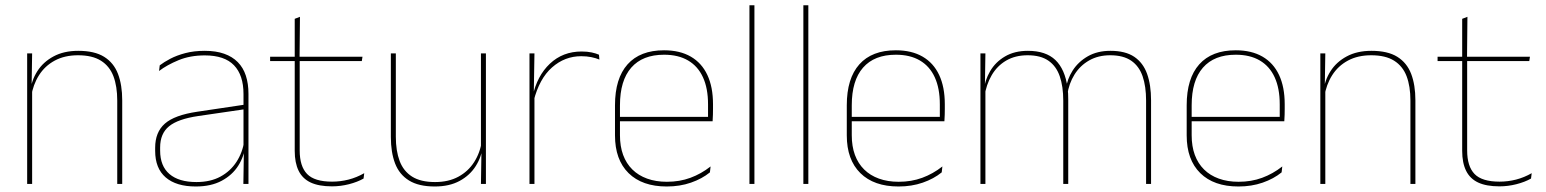

<svg xmlns="http://www.w3.org/2000/svg" viewBox="-20 -684 5750 714"><path d="M434.5 0H416V-310Q416 -363 401.8 -400.5Q387.5 -438 355.5 -458.2Q323.5 -478.5 270 -478.5Q220.5 -478.5 183.8 -458.8Q147 -439 125 -404.2Q103 -369.5 96 -325L87 -344H92.5Q97 -385 118.8 -419.2Q140.5 -453.5 179 -474.2Q217.5 -495 271 -495Q331.5 -495 367.2 -472.8Q403 -450.5 418.8 -409.2Q434.5 -368 434.5 -311ZM99.5 0H81V-485.5H99.5L97.5 -358.5H99.5Z M904 0H885L887 -128L885.5 -131.5V-292V-334.5Q885.5 -404.5 850.2 -441.2Q815 -478 741.5 -478Q687 -478 644 -460.2Q601 -442.5 571.5 -420L574 -441Q589.5 -453 613.2 -465.5Q637 -478 669.2 -486.5Q701.5 -495 741.5 -495Q783 -495 813.5 -484.2Q844 -473.5 864.2 -453Q884.5 -432.5 894.2 -402.8Q904 -373 904 -335ZM708 9.5Q635.5 9.5 596.2 -24.2Q557 -58 557 -123V-134.5Q557 -192.5 593 -224.2Q629 -256 713.5 -268.5L894.5 -295.5L895 -278.5L717 -252.5Q642 -241.5 608.8 -214.5Q575.5 -187.5 575.5 -135.5V-124Q575.5 -66.5 610.2 -36.8Q645 -7 710.5 -7Q762.5 -7 799.8 -27.2Q837 -47.5 859.5 -82.2Q882 -117 888.5 -160.5L898 -142H892Q888 -102.5 866 -67.8Q844 -33 804.5 -11.8Q765 9.5 708 9.5Z M1214.5 9Q1166 9 1135.5 -5.2Q1105 -19.5 1090.5 -49Q1076 -78.5 1076 -123V-462.5H1094.5V-124.5Q1094.5 -65.5 1122 -37Q1149.5 -8.5 1215 -8.5Q1246 -8.5 1276.2 -16.2Q1306.5 -24 1334.5 -40L1332 -20Q1309 -7 1277.8 1Q1246.5 9 1214.5 9ZM1325.5 -457H984.5V-473H1328ZM1094 -468H1076V-614L1095.5 -621.5Z M1433.5 -485.5H1452V-175.5Q1452 -123 1466.2 -85.2Q1480.5 -47.5 1512.5 -27.2Q1544.5 -7 1598 -7Q1648 -7 1684.5 -26.8Q1721 -46.5 1743.2 -81.2Q1765.5 -116 1772 -160.5L1781 -141.5H1775.5Q1771 -101 1749.2 -66.5Q1727.5 -32 1689.2 -11.2Q1651 9.5 1597 9.5Q1537 9.5 1501 -12.8Q1465 -35 1449.2 -76.2Q1433.5 -117.5 1433.5 -174.5ZM1768.5 -485.5H1787V0H1768.5L1770.5 -127H1768.5Z M1964.5 -308.5 1955 -320.5 1960.5 -325Q1977 -402 2025 -447.2Q2073 -492.5 2143 -492.5Q2164 -492.5 2180.2 -489Q2196.5 -485.5 2207.5 -480.5L2209 -462.5Q2196 -468 2179 -471.5Q2162 -475 2141.5 -475Q2080 -475 2032.8 -433.2Q1985.5 -391.5 1964.5 -308.5ZM1967.5 0H1949V-485.5H1967.5L1965 -335L1967.5 -332.5Z M2459.5 9.5Q2368 9.5 2317.5 -40.2Q2267 -90 2267 -180.5V-292.5Q2267 -392.5 2313.8 -444.8Q2360.5 -497 2449.5 -497Q2508 -497 2548.8 -473.5Q2589.5 -450 2610.5 -405.2Q2631.5 -360.5 2631.5 -296.5V-279.5Q2631.5 -268.5 2631.2 -257.5Q2631 -246.5 2630 -233H2613Q2613 -250.5 2613 -266.5Q2613 -282.5 2613 -296Q2613 -355.5 2594.2 -396.5Q2575.5 -437.5 2539 -459Q2502.5 -480.5 2449.5 -480.5Q2369.5 -480.5 2327.5 -432.5Q2285.5 -384.5 2285.5 -292.5V-243.5V-239.5V-181Q2285.5 -140 2297.2 -108Q2309 -76 2331.5 -53.8Q2354 -31.5 2386.5 -19.8Q2419 -8 2460 -8Q2507.5 -8 2547.5 -22.8Q2587.5 -37.5 2622.5 -65L2620 -43Q2590.5 -19 2549.5 -4.8Q2508.5 9.5 2459.5 9.5ZM2623.5 -233H2275.5V-249.5H2623.5Z M2785.5 0H2767V-664.5H2785.5Z M2986 0H2967.5V-664.5H2986Z M3321.5 9.5Q3230 9.5 3179.5 -40.2Q3129 -90 3129 -180.5V-292.5Q3129 -392.5 3175.8 -444.8Q3222.5 -497 3311.5 -497Q3370 -497 3410.8 -473.5Q3451.5 -450 3472.5 -405.2Q3493.5 -360.5 3493.5 -296.5V-279.5Q3493.5 -268.5 3493.2 -257.5Q3493 -246.5 3492 -233H3475Q3475 -250.5 3475 -266.5Q3475 -282.5 3475 -296Q3475 -355.5 3456.2 -396.5Q3437.5 -437.5 3401 -459Q3364.5 -480.5 3311.5 -480.5Q3231.5 -480.5 3189.5 -432.5Q3147.5 -384.5 3147.5 -292.5V-243.5V-239.5V-181Q3147.5 -140 3159.2 -108Q3171 -76 3193.5 -53.8Q3216 -31.5 3248.5 -19.8Q3281 -8 3322 -8Q3369.5 -8 3409.5 -22.8Q3449.5 -37.5 3484.5 -65L3482 -43Q3452.5 -19 3411.5 -4.8Q3370.5 9.5 3321.5 9.5ZM3485.5 -233H3137.5V-249.5H3485.5Z M4260.5 0H4242V-310Q4242 -363 4229 -400.5Q4216 -438 4186.8 -458.2Q4157.5 -478.5 4108.5 -478.5Q4064 -478.5 4030.2 -459.2Q3996.5 -440 3975.8 -406.8Q3955 -373.5 3949 -331.5L3938.5 -351.5H3943.5Q3948 -389 3969 -421.8Q3990 -454.5 4025.5 -474.8Q4061 -495 4109.5 -495Q4165 -495 4198 -472.8Q4231 -450.5 4245.8 -409.2Q4260.5 -368 4260.5 -311ZM3644.5 0H3626V-485.5H3644.5L3642.5 -357.5H3644.5ZM3952.5 0H3934V-309.5Q3934 -362.5 3921 -400.2Q3908 -438 3879 -458.2Q3850 -478.5 3801.5 -478.5Q3755.5 -478.5 3721.8 -458.8Q3688 -439 3667.8 -404.2Q3647.5 -369.5 3641 -325L3630.5 -344H3637.5Q3642 -385 3662 -419.2Q3682 -453.5 3717.5 -474.2Q3753 -495 3802.5 -495Q3869 -495 3904.8 -460.8Q3940.5 -426.5 3950 -358Q3951.5 -346.5 3952 -336Q3952.5 -325.5 3952.5 -314Z M4585.5 9.5Q4494 9.5 4443.5 -40.2Q4393 -90 4393 -180.5V-292.5Q4393 -392.5 4439.8 -444.8Q4486.5 -497 4575.5 -497Q4634 -497 4674.8 -473.5Q4715.5 -450 4736.5 -405.2Q4757.5 -360.5 4757.5 -296.5V-279.5Q4757.5 -268.5 4757.2 -257.5Q4757 -246.5 4756 -233H4739Q4739 -250.5 4739 -266.5Q4739 -282.5 4739 -296Q4739 -355.5 4720.2 -396.5Q4701.5 -437.5 4665 -459Q4628.5 -480.5 4575.5 -480.5Q4495.5 -480.5 4453.5 -432.5Q4411.5 -384.5 4411.5 -292.5V-243.5V-239.5V-181Q4411.5 -140 4423.2 -108Q4435 -76 4457.5 -53.8Q4480 -31.5 4512.5 -19.8Q4545 -8 4586 -8Q4633.5 -8 4673.5 -22.8Q4713.5 -37.5 4748.5 -65L4746 -43Q4716.5 -19 4675.5 -4.8Q4634.5 9.5 4585.5 9.5ZM4749.5 -233H4401.5V-249.5H4749.5Z M5243.5 0H5225V-310Q5225 -363 5210.8 -400.5Q5196.5 -438 5164.5 -458.2Q5132.5 -478.5 5079 -478.5Q5029.5 -478.5 4992.8 -458.8Q4956 -439 4934 -404.2Q4912 -369.5 4905 -325L4896 -344H4901.5Q4906 -385 4927.8 -419.2Q4949.5 -453.5 4988 -474.2Q5026.5 -495 5080 -495Q5140.5 -495 5176.2 -472.8Q5212 -450.5 5227.8 -409.2Q5243.5 -368 5243.5 -311ZM4908.5 0H4890V-485.5H4908.5L4906.5 -358.5H4908.5Z M5556 9Q5507.5 9 5477 -5.2Q5446.5 -19.5 5432 -49Q5417.5 -78.5 5417.5 -123V-462.5H5436V-124.5Q5436 -65.5 5463.5 -37Q5491 -8.5 5556.5 -8.5Q5587.5 -8.5 5617.8 -16.2Q5648 -24 5676 -40L5673.5 -20Q5650.5 -7 5619.2 1Q5588 9 5556 9ZM5667 -457H5326V-473H5669.5ZM5435.5 -468H5417.5V-614L5437 -621.5Z"/></svg>

Font: Anek Devanagari Medium Thin
Style: Regular
Weight: 250
Version: Version 1.003